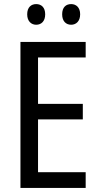

<svg xmlns="http://www.w3.org/2000/svg" viewBox="-20 -919 488 939"><path d="M113 -849C113 -815 133 -798 157 -798C182 -798 201 -815 201 -849C201 -883 182 -899 157 -899C133 -899 113 -884 113 -849ZM284 -849C284 -815 303 -798 328 -798C352 -798 372 -815 372 -849C372 -883 352 -899 328 -899C303 -899 284 -884 284 -849ZM399 0V-77H166V-335H385V-411H166V-638H399V-714H80V0Z"/></svg>

Font: Noto Sans Malayalam Condensed
Style: Regular
Weight: 400
Width: 3
Designer: Jelle Bosma - Monotype Design Team
Foundry: Monotype Imaging Inc.
Version: Version 2.104